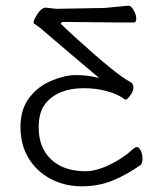

<svg xmlns="http://www.w3.org/2000/svg" viewBox="-20 -498 580 675"><path d="M199 -421 193 -415Q221 -388 252 -360Q392 -233 438 -210Q449 -204 449 -190.5Q449 -177 438 -162.5Q427 -148 424 -148Q419 -148 418 -149Q397 -166 357.5 -177Q318 -188 275 -188Q183 -188 139 -133Q116 -103 116 -51Q116 1 138 36Q182 104 282 104Q330 104 397 64Q426 46 440 32.5Q454 19 461.5 19Q469 19 475 32Q481 45 481 61Q481 77 473 83Q426 116 376.5 136.5Q327 157 267 157Q207 157 157.5 130.5Q108 104 80 57.5Q52 11 52 -51.5Q52 -114 83 -154.5Q114 -195 161.5 -214.5Q209 -234 245 -234Q281 -234 309 -228L329 -224L313 -237Q294 -253 223 -313L121 -400L106 -411Q98 -415 98 -418Q98 -425 104 -436Q121 -468 138 -471H142L178 -467L347 -470L432 -478Q441 -478 450 -462Q459 -446 459 -432.5Q459 -419 451 -419H388Q362 -419 199 -421Z"/></svg>

Font: LXGW WenKai Light
Style: Regular
Weight: 300
Designer: LXGW / Fontworks Inc.
Foundry: LXGW / Fontworks Inc.
Version: Version 1.501; October 10, 2024